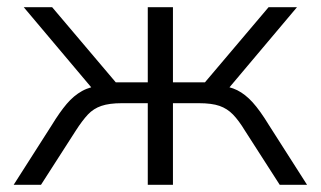

<svg xmlns="http://www.w3.org/2000/svg" viewBox="-20 -514 892 534"><path d="M18 0 124 -166Q146 -202 165.5 -225Q185 -248 208.5 -261Q232 -274 266 -277L244 -259L46 -494H125L302 -285H391V-494H461V-285H550L727 -494H806L608 -259L586 -277Q618 -274 640 -263Q662 -252 682.5 -229.5Q703 -207 728 -166L834 0H758L661 -151Q644 -179 628 -195.5Q612 -212 590.5 -219.5Q569 -227 533 -227H461V0H391V-227H319Q284 -227 262 -219.5Q240 -212 224.5 -195.5Q209 -179 191 -151L94 0Z"/></svg>

Font: Nunito Sans 7pt Light
Style: Regular
Weight: 300
Designer: Vernon Adams
Foundry: Vernon Adams
Version: Version 3.101;gftools[0.9.27]